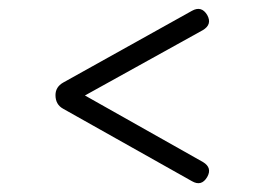

<svg xmlns="http://www.w3.org/2000/svg" viewBox="-20 -543 601 436"><path d="M450.5 -141Q437.5 -119 416 -131.5L123.5 -296Q106 -305.5 106 -327Q106 -345.5 123.5 -355.5L416 -518.5Q437.5 -530.5 450.5 -509Q462.5 -487.5 440.5 -474.5L159 -318.5V-334L441 -175Q462.5 -162 450.5 -141Z"/></svg>

Font: Jura Light
Style: Regular
Weight: 400
Version: Version 5.106